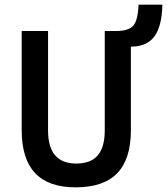

<svg xmlns="http://www.w3.org/2000/svg" viewBox="-20 -788 716 823"><path d="M307 -87Q369 -87 399 -122Q429 -157 429 -229V-655H476Q531 -655 551 -677.5Q571 -700 574 -768H676Q674 -675 641.5 -631.5Q609 -588 541 -588V-230Q541 -106 482.5 -45.5Q424 15 304 15Q188 15 130.5 -46Q73 -107 73 -230V-655H186V-229Q186 -158 216 -122.5Q246 -87 307 -87Z"/></svg>

Font: Intel One Mono Medium
Style: Regular
Weight: 500
Monospace: yes
Designer: Fred Shallcrass
Foundry: Frere-Jones Type LLC
Version: Version 1.400;hotconv 1.1.0;makeotfexe 2.6.0;FJTRelease1.4